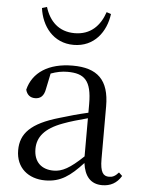

<svg xmlns="http://www.w3.org/2000/svg" viewBox="-56 -838 669 898"><g transform="rotate(5 278.5 -389.5)"><path d="M105 -787C116 -703 171 -628 267 -628C364 -628 418 -703 429 -787L408 -794C386 -729 342 -683 267 -683C192 -683 148 -729 128 -794ZM457 14C496 14 526 -2 547 -37L531 -52C515 -34 503 -28 486 -28C459 -28 444 -45 444 -108V-355C444 -479 388 -531 272 -531C159 -531 85 -482 65 -400C71 -377 86 -364 109 -364C134 -364 151 -377 157 -413L172 -485C199 -495 224 -500 250 -500C329 -500 364 -470 364 -359V-318C320 -308 273 -295 231 -282C99 -244 52 -193 52 -115C52 -32 111 15 190 15C262 15 307 -18 366 -82C374 -22 402 14 457 14ZM364 -113C301 -53 265 -34 225 -34C169 -34 132 -66 132 -128C132 -183 165 -226 249 -257C283 -270 323 -281 364 -292Z"/></g></svg>

Font: Source Han Serif CN
Style: Regular
Weight: 400
Designer: Ryoko NISHIZUKA 西塚涼子 (kana & ideographs); Frank Grießhammer (Latin, Greek & Cyrillic); Wenlong ZHANG 张文龙 (bopomofo); San
Foundry: Adobe
Version: Version 2.003;hotconv 1.1.1;makeotfexe 2.6.0